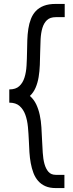

<svg xmlns="http://www.w3.org/2000/svg" viewBox="-20 -748 374 978"><path d="M309.6 -660.6H264.2Q234.9 -660.6 219 -645.3Q203.1 -629.9 195.8 -605Q188.5 -580.1 186.8 -547.9Q185.1 -515.6 184.6 -481.9Q184.1 -449.7 182.9 -417.2Q181.6 -384.8 176.8 -355.5Q171.9 -326.2 161.4 -301.5Q150.9 -276.9 132.3 -259.3Q152.8 -241.2 164.6 -216.3Q176.3 -191.4 182.6 -161.9Q189 -132.3 190.9 -99.6Q192.9 -66.9 194.3 -33.7Q195.8 -1.5 197.8 30.3Q199.7 62 206.5 86.9Q213.4 111.8 226.8 127.2Q240.2 142.6 264.2 142.6H308.1V210H264.2Q232.9 210 210.9 200.2Q189 190.4 174.1 173.3Q159.2 156.2 150.4 133.1Q141.6 109.9 136.7 83.3Q131.8 56.6 129.9 27.6Q127.9 -1.5 127 -30.8Q125.5 -65.9 122.3 -100.8Q119.1 -135.7 109.1 -163.3Q99.1 -190.9 79.8 -208Q60.5 -225.1 27.3 -225.1V-292.5Q60.1 -292.5 78.1 -309.1Q96.2 -325.7 104.7 -352.8Q113.3 -379.9 115.2 -413.8Q117.2 -447.8 117.7 -482.9Q118.2 -513.7 119.1 -543.7Q120.1 -573.7 124.3 -601.1Q128.4 -628.4 137.5 -651.6Q146.5 -674.8 162.6 -691.9Q178.7 -709 203.4 -718.5Q228 -728 264.2 -728H309.6Z"/></svg>

Font: AnjaliOldLipi
Style: Regular
Weight: 400
Italic angle: -12°
Designer: Kevin & Siji
Foundry: Kevin & Siji
Version: Version 0.730 2004